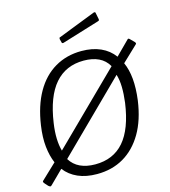

<svg xmlns="http://www.w3.org/2000/svg" viewBox="-151 -1072 1053 1190"><g transform="rotate(-15 375.5 -476.5)"><path d="M762 -719Q764 -716 765.5 -712.5Q767 -709 763 -705L663 -610Q684 -564 689.5 -503Q695 -442 685 -366Q668 -244 619 -160.5Q570 -77 495.5 -33.5Q421 10 324 10Q254 10 202 -13Q150 -36 117 -79L34 3Q28 10 23 8.5Q18 7 12 2L-6 -18Q-11 -24 -13 -28Q-15 -32 -10 -37L87 -129Q67 -175 60.5 -235.5Q54 -296 65 -371Q83 -494 131.5 -579Q180 -664 255.5 -708Q331 -752 426 -752Q496 -752 548.5 -728.5Q601 -705 634 -660L720 -746Q724 -751 727.5 -750.5Q731 -750 735 -746L762 -719ZM145 -365Q137 -311 138.5 -266.5Q140 -222 150 -187L583 -613Q560 -653 520 -672Q480 -691 424 -691Q309 -691 239 -610.5Q169 -530 145 -365ZM605 -372Q612 -427 611 -472.5Q610 -518 599 -553L168 -128Q192 -89 232.5 -70Q273 -51 329 -51Q445 -51 513.5 -130Q582 -209 605 -372ZM573 -957 581 -917Q582 -912 581 -908.5Q580 -905 572 -903L334 -830Q328 -828 324.5 -830.5Q321 -833 321 -838L316 -857Q315 -867 319 -868L563 -963Q566 -964 569.5 -962.5Q573 -961 573 -957Z"/></g></svg>

Font: Libre Franklin Thin Light
Style: Italic
Weight: 300
Italic angle: -8°
Version: Version 3.000